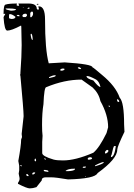

<svg xmlns="http://www.w3.org/2000/svg" viewBox="-53 -1002 742 1067"><path d="M40 -982.4 42 -980.5V-978.5L38.1 -975.6Q40 -969.7 48.8 -969.7H50.8L53.7 -973.6L48.8 -980.5L50.8 -982.4H105.5Q151.4 -982.4 151.4 -953.1L156.2 -948.2H160.2L163.1 -951.2V-953.1L160.2 -964.8L161.1 -966.8H163.1Q197.3 -966.8 197.3 -893.6Q197.3 -725.6 217.8 -650.4H221.7L306.6 -655.3Q460.9 -645.5 460.9 -627.9Q464.8 -627.9 513.7 -585.9Q589.8 -523.4 612.3 -459Q636.7 -433.6 636.7 -310.5L638.7 -269.5Q598.6 -186.5 598.6 -169.9Q598.6 -119.1 489.3 -40Q475.6 -8.8 325.2 -4.9Q256.8 -16.6 231.4 -16.6H201.2Q178.7 -16.6 178.7 1L149.4 38.1Q128.9 44.9 112.3 44.9Q96.7 44.9 46.9 19.5V14.6Q55.7 2 55.7 -7.8V-12.7L50.8 -37.1L53.7 -55.7V-81.1L48.8 -107.4Q64.5 -194.3 64.5 -226.6L69.3 -240.2L67.4 -257.8L78.1 -354.5V-360.4Q78.1 -388.7 60.5 -580.1V-582L58.6 -584L60.5 -592.8V-597.7Q67.4 -692.4 67.4 -751L65.4 -852.5L64.5 -859.4H62.5Q10.7 -832 -12.7 -832Q-28.3 -832 -33.2 -905.3Q-33.2 -910.2 -24.4 -921.9V-925.8H-26.4L-31.2 -923.8L-33.2 -925.8Q-33.2 -976.6 -21.5 -976.6Q-4.9 -982.4 40 -982.4ZM160.2 -980.5V-976.6L153.3 -975.6L151.4 -976.6V-978.5L153.3 -980.5ZM74.2 -960V-958H78.1V-960ZM99.6 -955.1V-953.1H110.4V-960H105.5ZM-21.5 -955.1V-953.1Q-21.5 -948.2 7.8 -942.4Q35.2 -943.4 35.2 -949.2V-951.2Q19.5 -955.1 -5.9 -955.1ZM115.2 -930.7V-908.2L119.1 -905.3Q130.9 -913.1 130.9 -927.7Q130.9 -936.5 126 -937.5H122.1ZM71.3 -912.1 76.2 -907.2H89.8L96.7 -914.1V-920.9L91.8 -925.8H89.8Q71.3 -925.8 71.3 -912.1ZM-1 -923.8 -2.9 -915V-903.3Q-2.9 -898.4 10.7 -896.5Q31.2 -896.5 33.2 -908.2Q14.6 -923.8 1 -923.8ZM40 -918.9V-917L44.9 -912.1H55.7V-915L51.8 -918.9ZM117.2 -809.6Q121.1 -780.3 127 -780.3H128.9V-782.2Q127 -814.5 120.1 -814.5Q117.2 -814.5 117.2 -809.6ZM379.9 -627.9V-625Q382.8 -618.2 395.5 -618.2H397.5V-621.1L390.6 -627.9ZM281.2 -613.3 284.2 -609.4H293L304.7 -613.3V-620.1L297.9 -621.1Q285.2 -621.1 281.2 -613.3ZM219.7 -573.2V-568.4H221.7Q255.9 -575.2 255.9 -580.1V-584H253.9Q240.2 -584 219.7 -573.2ZM427.7 -579.1Q427.7 -565.4 465.8 -554.7Q494.1 -518.6 504.9 -518.6V-520.5Q498 -548.8 481.4 -559.6Q445.3 -579.1 433.6 -579.1ZM180.7 -308.6Q180.7 -268.6 183.6 -247.1L181.6 -212.9V-151.4Q181.6 -133.8 245.1 -115.2Q262.7 -110.4 296.9 -110.4Q367.2 -110.4 465.8 -153.3Q499 -180.7 539.1 -262.7L547.9 -294.9Q547.9 -363.3 504.9 -440.4Q496.1 -483.4 461.9 -515.6L400.4 -559.6Q304.7 -559.6 204.1 -517.6Q192.4 -517.6 188.5 -422.9Q180.7 -376 180.7 -308.6ZM597.7 -450.2V-445.3Q597.7 -435.5 607.4 -435.5H609.4V-436.5Q609.4 -446.3 600.6 -450.2ZM550.8 -415V-411.1L554.7 -408.2H557.6V-411.1L554.7 -415ZM563.5 -130.9V-128.9Q583 -128.9 590.8 -190.4H582Q577.1 -190.4 566.4 -139.6Q563.5 -139.6 563.5 -130.9ZM530.3 -153.3V-151.4L534.2 -148.4Q549.8 -155.3 549.8 -165L545.9 -168.9H541Q530.3 -162.1 530.3 -153.3ZM434.6 -121.1V-117.2L438.5 -114.3H440.4Q459 -116.2 459 -122.1L454.1 -127.9H447.3Q437.5 -127.9 434.6 -121.1ZM192.4 -122.1V-121.1Q194.3 -115.2 202.1 -115.2V-117.2Q201.2 -122.1 192.4 -122.1ZM139.6 -117.2V-108.4L142.6 -105.5H144.5L147.5 -108.4V-110.4Q147.5 -119.1 142.6 -121.1ZM475.6 -83V-78.1Q519.5 -90.8 523.4 -98.6V-101.6Q511.7 -101.6 475.6 -83ZM60.5 -85V-81.1L64.5 -78.1H67.4V-81.1L64.5 -85ZM407.2 -73.2V-69.3H419.9L424.8 -74.2V-76.2H411.1ZM311.5 -52.7 313.5 -50.8H327.1Q358.4 -52.7 363.3 -60.5V-64.5H358.4Q325.2 -64.5 311.5 -52.7ZM190.4 -57.6V-53.7Q190.4 -48.8 212.9 -46.9H215.8V-50.8Q215.8 -55.7 199.2 -57.6ZM126 -33.2 130.9 -32.2Q142.6 -36.1 142.6 -43.9H135.7Q126 -43.9 126 -33.2ZM92.8 -33.2V-28.3L98.6 -23.4H105.5V-28.3L98.6 -35.2ZM420.9 -21.5V-18.6H424.8V-21.5Z"/></svg>

Font: Love Ya Like A Sister
Style: Regular
Weight: 400
Designer: Kimberly Geswein
Foundry: Kimberly Geswein
Version: Version 1.002 2007